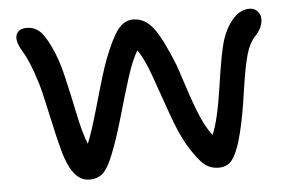

<svg xmlns="http://www.w3.org/2000/svg" viewBox="-43 -561 954 634"><g transform="rotate(-5 434.5 -243.5)"><path d="M229 15.1Q198.7 15.1 176.8 -14.4Q154.8 -43.9 138.2 -113.8Q131.8 -138.7 119.9 -193.4Q107.9 -248 99.9 -282Q91.8 -315.9 76.7 -358.4Q61.5 -400.9 43.9 -429.2Q23.9 -463.9 31.5 -482.9Q39.1 -502 66.9 -502Q88.9 -502 106 -488.3Q123 -474.6 142.1 -435.1Q163.1 -393.6 177.7 -331.3Q192.4 -269 205.6 -204.8Q218.8 -140.6 233.9 -103Q250 -140.6 277.8 -239.3Q305.7 -337.9 319.8 -375Q345.7 -442.4 367.2 -470.7Q388.7 -499 418 -499Q457.5 -499 485.1 -462.6Q512.7 -426.3 547.9 -337.9Q553.7 -322.3 574 -260Q594.2 -197.8 610.6 -159.9Q627 -122.1 647 -96.2Q667.5 -144 683.6 -254.6Q699.7 -365.2 711.9 -404.8Q726.1 -448.2 750.5 -474.6Q774.9 -501 804.2 -501Q819.3 -501 830.1 -490.5Q840.8 -480 840.8 -463.9Q840.8 -434.1 814 -407.2Q796.4 -388.7 785.6 -351.6Q774.9 -314.5 764.6 -245.1Q754.4 -175.8 751 -159.2Q737.8 -88.4 724.4 -51Q710.9 -13.7 696 -0.2Q681.2 13.2 658.2 13.2Q630.4 13.2 609.9 -3.9Q589.4 -21 560.1 -68.8Q536.1 -108.9 512 -177.2Q487.8 -245.6 466.3 -306.6Q444.8 -367.7 423.8 -396Q405.3 -365.7 387.7 -310.1Q370.1 -254.4 349.4 -181.9Q328.6 -109.4 309.1 -61Q292 -17.6 274.9 -1.2Q257.8 15.1 229 15.1Z"/></g></svg>

Font: Shantell Sans Normal
Style: Regular
Weight: 400
Designer: Stephen Nixon, Anya Danilova, Shantell Martin
Foundry: Arrow Type
Version: Version 1.006;[559af2be0]